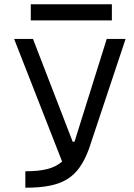

<svg xmlns="http://www.w3.org/2000/svg" viewBox="-20 -875 626 895"><path d="M98.1 0C271.5 0 344.7 -44.4 395 -182.1L565.4 -693.4H477.5L330.1 -223.1C329.1 -220.2 328.1 -217.3 327.1 -214.4H318.8L133.8 -693.4H45.9L269.5 -122.1C232.4 -88.9 179.7 -76.7 98.1 -76.7ZM123.5 -779.8H501.5V-855H123.5Z"/></svg>

Font: Cascadia Code SemiLight
Style: Regular
Weight: 350
Monospace: yes
Designer: Aaron Bell
Foundry: Saja Typeworks
Version: Version 2404.023